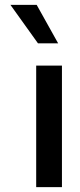

<svg xmlns="http://www.w3.org/2000/svg" viewBox="-20 -770 330 790"><path d="M22.9 -750H130.9L219.2 -591.8H136.2ZM128.9 -500H234.9V0H128.9Z"/></svg>

Font: Oakes Grotesk Medium
Style: Regular
Weight: 500
Designer: Samuel Oakes
Foundry: Samuel Oakes
Version: Version 1.000;PS 001.000;hotconv 1.0.88;makeotf.lib2.5.64775